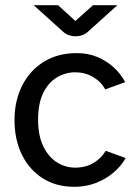

<svg xmlns="http://www.w3.org/2000/svg" viewBox="-20 -709 525 741"><path d="M267 12Q196 12 144 -21.5Q92 -55 64 -113Q36 -171 36 -246Q36 -320 65.5 -378.5Q95 -437 149 -470.5Q203 -504 276 -504Q321 -504 357 -488.5Q393 -473 420 -448Q447 -423 463 -392L386 -364Q370 -394 339 -412Q308 -430 270 -430Q233 -430 200 -410.5Q167 -391 147 -350.5Q127 -310 127 -247Q127 -185 147.5 -143.5Q168 -102 200.5 -82Q233 -62 270 -62Q311 -62 341.5 -80.5Q372 -99 388 -127L465 -99Q447 -67 417 -42Q387 -17 349 -2.5Q311 12 267 12ZM272 -569Q242 -569 222 -588L110 -689H204L271 -628L339 -689H433L321 -588Q301 -569 272 -569Z"/></svg>

Font: Atkinson Hyperlegible Next
Style: Regular
Weight: 400
Designer: Elliott Scott, Megan Eiswerth, Linus Boman, Theodore Petrosky, Letters from Sweden
Foundry: Applied Design Works, Letters from Sweden
Version: Version 2.001